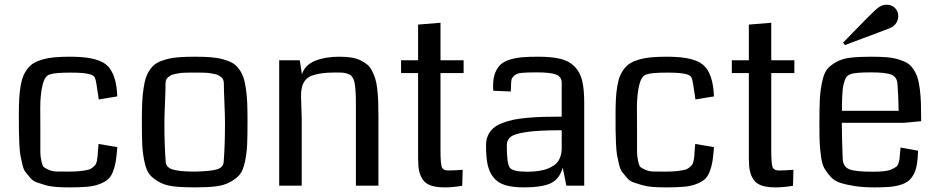

<svg xmlns="http://www.w3.org/2000/svg" viewBox="-20 -793 4016 820"><path d="M481 -381.3 401.9 -368.2 391.6 -436Q387.7 -459.5 382.3 -465.8Q369.6 -480.5 312 -482.4Q298.3 -482.9 281.7 -482.9Q215.3 -482.9 194.8 -475.6Q172.4 -471.7 162.1 -431.2Q151.9 -390.6 151.9 -332L152.3 -247.6Q152.3 -230 152.3 -199.2Q152.3 -159.2 152.3 -142.8Q152.3 -126.5 156.7 -105.7Q161.1 -85 166.7 -79.8Q172.4 -74.7 188 -67.9Q203.6 -61 221.4 -60.5Q239.3 -60.1 272.9 -60.1Q299.3 -60.1 318.6 -62Q337.9 -64 351.3 -66.7Q364.7 -69.3 373.3 -75.9Q381.8 -82.5 386.5 -87.9Q391.1 -93.3 393.6 -104.7Q396 -116.2 396.7 -124.5Q397.5 -132.8 398.4 -149.7Q399.4 -166.5 400.9 -178.2L481 -164.6Q478 -126.5 474.4 -103.5Q470.7 -80.6 462.2 -59.1Q453.6 -37.6 440.7 -26.6Q427.7 -15.6 405 -6.8Q382.3 2 352.3 4.6Q322.3 7.3 277.3 7.3Q245.1 7.3 219.5 5.4Q193.8 3.4 172.9 -2.7Q151.9 -8.8 136.2 -14.4Q120.6 -20 108.6 -34.2Q96.7 -48.3 88.6 -58.6Q80.6 -68.8 75.2 -91.8Q69.8 -114.7 66.9 -130.9Q64 -147 62.5 -179.9Q61 -212.9 60.8 -235.8Q60.5 -258.8 60.5 -302.2Q60.5 -341.3 62 -369.9Q63.5 -398.4 67.9 -424.6Q72.3 -450.7 79.3 -468Q86.4 -485.4 98.4 -500.5Q110.4 -515.6 125.7 -524.4Q141.1 -533.2 163.8 -539.6Q186.5 -545.9 213.6 -548.3Q240.7 -550.8 276.9 -550.8Q323.2 -550.8 354.7 -546.1Q386.2 -541.5 410.6 -530.8Q435.1 -520 449.2 -500.2Q463.4 -480.5 471.2 -451.9Q479 -423.3 481 -381.3Z M812 -60.1Q881.3 -61.5 908.4 -70.3Q935.5 -79.1 935.5 -105Q940.9 -174.8 940.9 -266.6Q940.9 -296.9 938.5 -353.3Q936 -409.7 936 -437Q936 -445.3 933.3 -452.1Q930.7 -459 924.6 -463.6Q918.5 -468.3 912.4 -471.7Q906.2 -475.1 895.3 -477.1Q884.3 -479 876.7 -480.5Q869.1 -481.9 855.2 -482.4Q841.3 -482.9 833.7 -482.9Q826.2 -482.9 811.5 -482.9Q796.9 -482.9 789.3 -482.9Q781.7 -482.9 767.8 -482.4Q753.9 -481.9 746.3 -480.5Q738.8 -479 727.8 -477.1Q716.8 -475.1 710.7 -471.7Q704.6 -468.3 698.5 -463.6Q692.4 -459 689.7 -452.1Q687 -445.3 687 -437Q687 -409.7 684.6 -353.3Q682.1 -296.9 682.1 -266.6Q682.1 -174.8 687.5 -105Q687.5 -79.1 716.1 -69.6Q744.6 -60.1 812 -60.1ZM811 7.3Q756.8 7.3 720.7 2.9Q684.6 -1.5 658.4 -16.4Q632.3 -31.2 618.7 -48.1Q605 -64.9 597.2 -101.3Q589.4 -137.7 587.6 -173.3Q585.9 -209 585.9 -272.5Q585.9 -319.8 587.2 -351.6Q588.4 -383.3 592.8 -413.8Q597.2 -444.3 603.8 -463.1Q610.4 -481.9 622.8 -498.8Q635.3 -515.6 650.9 -524.4Q666.5 -533.2 690.7 -539.8Q714.8 -546.4 743.4 -548.6Q772 -550.8 811.5 -550.8Q851.1 -550.8 879.6 -548.6Q908.2 -546.4 932.4 -539.8Q956.5 -533.2 972.2 -524.4Q987.8 -515.6 1000.2 -498.8Q1012.7 -481.9 1019.3 -463.1Q1025.9 -444.3 1030.3 -413.8Q1034.7 -383.3 1035.9 -351.6Q1037.1 -319.8 1037.1 -272.5Q1037.1 -209 1035.4 -173.3Q1033.7 -137.7 1025.9 -101.3Q1018.1 -64.9 1004.2 -47.9Q990.2 -30.8 964.1 -16.1Q938 -1.5 901.9 2.9Q865.7 7.3 811 7.3Z M1596.2 0H1500V-324.2Q1500 -355.5 1499.8 -374.3Q1499.5 -393.1 1497.8 -412.1Q1496.1 -431.2 1494.1 -440.7Q1492.2 -450.2 1487.1 -459.7Q1481.9 -469.2 1476.6 -472.7Q1471.2 -476.1 1460.9 -479.2Q1450.7 -482.4 1440.4 -482.9Q1430.2 -483.4 1413.1 -483.4Q1376 -483.4 1349.9 -479.2Q1323.7 -475.1 1307.1 -467.8Q1290.5 -460.4 1281.5 -447.3Q1272.5 -434.1 1269 -418.7Q1265.6 -403.3 1265.6 -380.9Q1265.6 -368.2 1267.1 -336.7Q1268.6 -305.2 1268.6 -285.6V0H1172.4V-535.6H1260.3L1269.5 -475.6Q1282.2 -515.6 1325.7 -533.2Q1369.1 -550.8 1429.2 -550.8Q1457.5 -550.8 1479.5 -547.4Q1501.5 -543.9 1518.6 -535.9Q1535.6 -527.8 1548.1 -517.6Q1560.5 -507.3 1569.1 -490.5Q1577.6 -473.6 1583 -456.1Q1588.4 -438.5 1591.3 -412.1Q1594.2 -385.7 1595.2 -359.6Q1596.2 -333.5 1596.2 -297.4Z M1956.1 -67.9 1954.1 0.5Q1913.1 7.3 1879.9 7.3Q1844.2 7.3 1821 -0.5Q1797.9 -8.3 1786.1 -25.4Q1774.4 -42.5 1770 -63.2Q1765.6 -84 1765.6 -116.2V-481H1692.9V-535.6H1765.6V-688L1861.3 -695.8V-535.6H1960V-481H1861.3V-148.9Q1861.3 -96.2 1866.5 -80.6Q1871.6 -64.9 1894.5 -64.9Q1917 -64.9 1956.1 -67.9Z M2475.1 0H2398.9L2383.3 -76.7Q2368.7 -26.4 2330.3 -9.5Q2292 7.3 2218.3 7.3Q2169.4 7.3 2138.2 -2.2Q2106.9 -11.7 2088.4 -34.2Q2069.8 -56.6 2062.7 -89.1Q2055.7 -121.6 2055.7 -172.9Q2055.7 -195.8 2063.7 -213.9Q2071.8 -231.9 2085.7 -244.6Q2099.6 -257.3 2122.8 -266.6Q2146 -275.9 2170.9 -281.2Q2195.8 -286.6 2231.2 -289.8Q2266.6 -293 2300.3 -293.9Q2334 -294.9 2378.9 -294.9V-439.9Q2378.9 -464.8 2355.5 -474.4Q2332 -483.9 2272 -483.9Q2230 -483.9 2209 -481.9Q2188 -480 2177 -470.5Q2166 -460.9 2164.3 -451.7Q2162.6 -442.4 2162.1 -417Q2161.6 -407.7 2161.6 -402.3L2086.9 -405.3Q2085.9 -413.1 2085.9 -428.2Q2085.9 -460.9 2095.5 -483.6Q2105 -506.3 2120.1 -519.3Q2135.3 -532.2 2161.6 -539.6Q2188 -546.9 2213.9 -548.8Q2239.7 -550.8 2278.3 -550.8Q2336.9 -550.8 2373.5 -541.7Q2410.2 -532.7 2433.6 -509.3Q2457 -485.8 2466.1 -449.5Q2475.1 -413.1 2475.1 -354.5ZM2378.9 -153.3V-236.8Q2282.7 -236.8 2231 -229.5Q2179.2 -222.2 2161.9 -209.2Q2144.5 -196.3 2144.5 -172.9Q2144.5 -171.9 2144.5 -169.9Q2144.5 -95.7 2156.7 -77.6Q2168.9 -59.6 2231.4 -59.6Q2284.7 -59.6 2317.9 -72.3Q2351.1 -85 2364 -104.7Q2377 -124.5 2378.9 -153.3Z M3029.3 -381.3 2950.2 -368.2 2939.9 -436Q2936 -459.5 2930.7 -465.8Q2918 -480.5 2860.4 -482.4Q2846.7 -482.9 2830.1 -482.9Q2763.7 -482.9 2743.2 -475.6Q2720.7 -471.7 2710.4 -431.2Q2700.2 -390.6 2700.2 -332L2700.7 -247.6Q2700.7 -230 2700.7 -199.2Q2700.7 -159.2 2700.7 -142.8Q2700.7 -126.5 2705.1 -105.7Q2709.5 -85 2715.1 -79.8Q2720.7 -74.7 2736.3 -67.9Q2752 -61 2769.8 -60.5Q2787.6 -60.1 2821.3 -60.1Q2847.7 -60.1 2866.9 -62Q2886.2 -64 2899.7 -66.7Q2913.1 -69.3 2921.6 -75.9Q2930.2 -82.5 2934.8 -87.9Q2939.5 -93.3 2941.9 -104.7Q2944.3 -116.2 2945.1 -124.5Q2945.8 -132.8 2946.8 -149.7Q2947.8 -166.5 2949.2 -178.2L3029.3 -164.6Q3026.4 -126.5 3022.7 -103.5Q3019 -80.6 3010.5 -59.1Q3002 -37.6 2989 -26.6Q2976.1 -15.6 2953.4 -6.8Q2930.7 2 2900.6 4.6Q2870.6 7.3 2825.7 7.3Q2793.5 7.3 2767.8 5.4Q2742.2 3.4 2721.2 -2.7Q2700.2 -8.8 2684.6 -14.4Q2668.9 -20 2657 -34.2Q2645 -48.3 2637 -58.6Q2628.9 -68.8 2623.5 -91.8Q2618.2 -114.7 2615.2 -130.9Q2612.3 -147 2610.8 -179.9Q2609.4 -212.9 2609.1 -235.8Q2608.9 -258.8 2608.9 -302.2Q2608.9 -341.3 2610.4 -369.9Q2611.8 -398.4 2616.2 -424.6Q2620.6 -450.7 2627.7 -468Q2634.8 -485.4 2646.7 -500.5Q2658.7 -515.6 2674.1 -524.4Q2689.5 -533.2 2712.2 -539.6Q2734.9 -545.9 2762 -548.3Q2789.1 -550.8 2825.2 -550.8Q2871.6 -550.8 2903.1 -546.1Q2934.6 -541.5 2959 -530.8Q2983.4 -520 2997.6 -500.2Q3011.7 -480.5 3019.5 -451.9Q3027.3 -423.3 3029.3 -381.3Z M3368.7 -67.9 3366.7 0.5Q3325.7 7.3 3292.5 7.3Q3256.8 7.3 3233.6 -0.5Q3210.4 -8.3 3198.7 -25.4Q3187 -42.5 3182.6 -63.2Q3178.2 -84 3178.2 -116.2V-481H3105.5V-535.6H3178.2V-688L3273.9 -695.8V-535.6H3372.6V-481H3273.9V-148.9Q3273.9 -96.2 3279.1 -80.6Q3284.2 -64.9 3307.1 -64.9Q3329.6 -64.9 3368.7 -67.9Z M3479.5 0ZM3914.1 -275.4Q3855.5 -269.5 3841.3 -268.6H3575.2Q3575.7 -197.8 3579.1 -113.3Q3581.5 -80.6 3607.2 -70.1Q3632.8 -59.6 3707 -59.6Q3734.9 -59.6 3754.9 -61.8Q3774.9 -64 3787.4 -69.6Q3799.8 -75.2 3806.9 -80.3Q3814 -85.4 3817.4 -96.4Q3820.8 -107.4 3821.8 -115Q3822.8 -122.6 3823.7 -137.9Q3824.7 -153.3 3826.2 -163.1L3900.9 -149.4Q3899.9 -115.2 3896 -91.6Q3892.1 -67.9 3882.8 -49.8Q3873.5 -31.7 3860.8 -21.2Q3848.1 -10.7 3826.7 -3.9Q3805.2 2.9 3779.3 5.1Q3753.4 7.3 3715.3 7.3Q3666.5 7.3 3630.4 1.7Q3594.2 -3.9 3568.6 -12.2Q3543 -20.5 3526.4 -39.3Q3509.8 -58.1 3500.2 -75.2Q3490.7 -92.3 3486.3 -125.5Q3481.9 -158.7 3480.7 -185.8Q3479.5 -212.9 3479.5 -260.7Q3479.5 -328.1 3481.2 -365.7Q3482.9 -403.3 3490.7 -441.2Q3498.5 -479 3511.7 -496.1Q3524.9 -513.2 3550.8 -527.8Q3576.7 -542.5 3611.8 -546.6Q3647 -550.8 3701.2 -550.8Q3738.8 -550.8 3766.1 -548.6Q3793.5 -546.4 3816.4 -539.6Q3839.4 -532.7 3854.2 -523.9Q3869.1 -515.1 3880.6 -498Q3892.1 -481 3898.2 -462.6Q3904.3 -444.3 3908.2 -414.1Q3912.1 -383.8 3913.1 -352.8Q3914.1 -321.8 3914.1 -275.4ZM3575.7 -319.8H3817.9Q3816.9 -382.3 3813 -434.1Q3811 -463.9 3787.4 -473.9Q3763.7 -483.9 3700.7 -483.9Q3630.9 -483.9 3612.3 -476.1Q3604 -473.6 3597.9 -467.5Q3591.8 -461.4 3587.9 -450.2Q3584 -439 3581.8 -429.2Q3579.6 -419.4 3578.4 -402.1Q3577.1 -384.8 3576.7 -375.2Q3576.2 -365.7 3575.9 -346.2Q3575.7 -326.7 3575.7 -319.8ZM3725.1 -755.9Q3744.6 -772.9 3766.1 -772.9Q3789.1 -772.9 3802.7 -758.5Q3816.4 -744.1 3816.4 -724.1Q3816.4 -709 3807.6 -694.8Q3798.8 -680.7 3781.7 -673.3Q3776.4 -670.9 3728 -652.8Q3679.7 -634.8 3634.3 -617.7L3588.9 -600.6L3580.6 -610.8Q3706.1 -740.7 3725.1 -755.9Z"/></svg>

Font: Coda
Style: Regular
Weight: 400
Designer: vernon adams
Foundry: vernon adams
Version: Version 2.001; ttfautohint (v0.8) -r 50 -G 200 -x